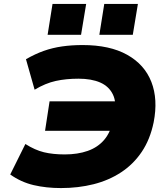

<svg xmlns="http://www.w3.org/2000/svg" viewBox="-20 -945 856 976"><path d="M290 11Q215 11 151 -4Q87 -19 32 -58L109 -213Q158 -182 203.5 -171Q249 -160 309 -160Q375 -160 426 -178Q477 -196 509.5 -234Q542 -272 553 -330L590 -280H209L232 -430H621L562 -358Q574 -423 554 -464.5Q534 -506 489.5 -525.5Q445 -545 379 -545Q316 -545 263.5 -533.5Q211 -522 156 -489L112 -644Q159 -671 203 -686.5Q247 -702 295.5 -709Q344 -716 400 -716Q538 -716 626.5 -666.5Q715 -617 749.5 -528.5Q784 -440 761 -323Q743 -236 700.5 -173Q658 -110 595.5 -69Q533 -28 455.5 -8.5Q378 11 290 11ZM485 -768 510 -925H681L655 -768ZM222 -768 247 -925H418L392 -768Z"/></svg>

Font: Nunito Sans 7pt SemiExpanded Black
Style: Italic
Weight: 900
Width: 6
Italic angle: -9°
Designer: Vernon Adams
Foundry: Vernon Adams
Version: Version 3.101;gftools[0.9.27]